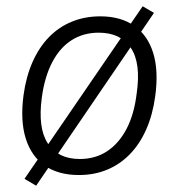

<svg xmlns="http://www.w3.org/2000/svg" viewBox="-20 -549 569 611"><path d="M231 8Q166 8 123 -21.5Q80 -51 62 -108Q44 -165 55 -247Q63 -305 83.5 -351.5Q104 -398 135.5 -430.5Q167 -463 208.5 -480Q250 -497 299 -497Q364 -497 407 -467Q450 -437 467.5 -380.5Q485 -324 474 -243Q466 -184 445.5 -137.5Q425 -91 393.5 -58.5Q362 -26 321 -9Q280 8 231 8ZM234 -43Q283 -43 320.5 -67.5Q358 -92 382.5 -138.5Q407 -185 415 -252Q429 -348 396.5 -396.5Q364 -445 294 -445Q246 -445 208.5 -421.5Q171 -398 146.5 -351.5Q122 -305 113 -238Q100 -141 132.5 -92Q165 -43 234 -43ZM95 42 58 20 434 -529 470 -508Z"/></svg>

Font: Nunito Sans 10pt SemiCondensed Light
Style: Italic
Weight: 300
Width: 4
Italic angle: -9°
Designer: Vernon Adams
Foundry: Vernon Adams
Version: Version 3.101;gftools[0.9.27]